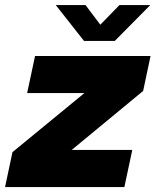

<svg xmlns="http://www.w3.org/2000/svg" viewBox="-52 -758 630 778"><path d="M218.5 -150.5H484L452 0H-31.5L-1.5 -141.5L306 -394L311 -381H58L90 -531H558L528 -389.5L223.5 -138ZM174 -737.5H294.5L377 -628H325.5L432 -737.5H557L413 -592H288.5Z"/></svg>

Font: Epilogue Black
Style: Italic
Weight: 900
Italic angle: -12°
Designer: Tyler Finck
Foundry: Etcetera Type Co
Version: Version 2.111